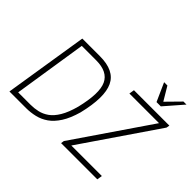

<svg xmlns="http://www.w3.org/2000/svg" viewBox="-184 -1221 1522 1522"><g transform="rotate(45 577.0 -459.5)"><path d="M66 0 178 -705H376Q538 -705 586.5 -602.5Q635 -500 582 -282Q557 -194 521.5 -138.5Q486 -83 443 -53Q400 -23 351 -11.5Q302 0 253 0ZM120 -44H259Q300 -44 339.5 -53Q379 -62 415.5 -87.5Q452 -113 483 -164.5Q514 -216 537 -301Q584 -494 545 -577.5Q506 -661 378 -661H216ZM645 0 649 -27 1102 -690 1104 -661H750L757 -705H1154L1149 -678L696 -15L695 -44H1058L1051 0ZM950 -765 881 -919H918L986 -805L1098 -919H1132L998 -765Z"/></g></svg>

Font: Nunito Sans 7pt Condensed ExtraLight
Style: Italic
Weight: 250
Width: 3
Italic angle: -9°
Designer: Vernon Adams
Foundry: Vernon Adams
Version: Version 3.101;gftools[0.9.27]